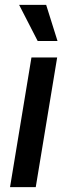

<svg xmlns="http://www.w3.org/2000/svg" viewBox="-20 -764 274 784"><path d="M21 0 108.4 -529.3H213.4L126 0ZM133.8 -596.7 58.1 -744.1H168.5L214.8 -596.7Z"/></svg>

Font: Inter 24pt Medium
Style: Italic
Weight: 500
Italic angle: -9.3988°
Designer: Rasmus Andersson
Foundry: rsms
Version: Version 4.001;git-66647c0bb